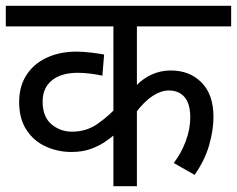

<svg xmlns="http://www.w3.org/2000/svg" viewBox="-20 -642 817 662"><path d="M777 -551H452V-336L448 -345Q472 -371 503 -385Q534 -399 569 -399Q634 -399 675 -357.5Q716 -316 716 -239Q716 -193 701 -141Q686 -89 651 -39L579 -80Q604 -112 620 -154Q636 -196 636 -237Q636 -284 616.5 -307Q597 -330 562 -330Q535 -330 506 -311Q477 -292 447 -252L452 -277V0H371V-210L385 -186Q369 -172 346.5 -156Q324 -140 294.5 -129Q265 -118 226 -118Q179 -118 137.5 -137Q96 -156 71 -194.5Q46 -233 46 -290Q46 -344 71 -383Q96 -422 141 -443Q186 -464 244 -464Q267 -464 295.5 -460.5Q324 -457 339 -454L333 -381Q317 -385 292.5 -388Q268 -391 249 -391Q191 -391 159 -365Q127 -339 127 -292Q127 -239 157.5 -213.5Q188 -188 228 -188Q278 -188 316.5 -215Q355 -242 388 -278L371 -224V-551H0V-622H777Z"/></svg>

Font: Noto Sans Devanagari
Style: Regular
Weight: 400
Designer: Jelle Bosma - Monotype Design Team
Foundry: Monotype Imaging Inc.
Version: Version 2.003